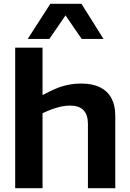

<svg xmlns="http://www.w3.org/2000/svg" viewBox="-20 -991 687 1011"><path d="M60 0V-740H204V-490Q240 -510 272 -523.5Q304 -537 337.5 -544Q371 -551 408 -551Q468 -551 507.5 -531Q547 -511 567 -473.5Q587 -436 587 -383V0H443V-338Q443 -387 419.5 -411Q396 -435 349 -435Q324 -435 300 -429.5Q276 -424 253 -415.5Q230 -407 204 -395V0ZM126 -786 245 -971H409L525 -786H410L325 -910L240 -786Z"/></svg>

Font: Georama SemiExpanded SemiBold
Style: Regular
Weight: 600
Width: 6
Designer: Jean-Baptiste Levee
Foundry: Production Type
Version: Version 1.001